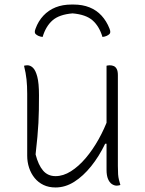

<svg xmlns="http://www.w3.org/2000/svg" viewBox="-20 -816 640 847"><path d="M101 -528Q114 -528 125.5 -517Q137 -506 144.5 -477.5Q152 -449 152 -396Q152 -361 151.5 -331.5Q151 -302 149.5 -273.5Q148 -245 145 -212Q142 -179 137 -135Q149 -88 170 -63.5Q191 -39 225 -39Q259 -39 293 -60.5Q327 -82 358 -118.5Q389 -155 415 -201.5Q441 -248 459 -298V-182H444Q417 -126 382 -82.5Q347 -39 307.5 -14Q268 11 225 11Q195 11 172 0Q149 -11 133 -30.5Q117 -50 108.5 -75.5Q100 -101 100 -129Q100 -175 100 -220.5Q100 -266 100 -311.5Q100 -357 100 -402Q100 -437 97 -465.5Q94 -494 86 -526Q90 -527 93.5 -527.5Q97 -528 101 -528ZM464 -528Q474 -528 482 -524.5Q490 -521 495 -511.5Q500 -502 500 -485Q500 -418 500 -351Q500 -284 500 -217.5Q500 -151 500 -84Q500 -60 501 -47Q502 -34 504.5 -24Q507 -14 511 0Q509 1 506 1.5Q503 2 500.5 2.5Q498 3 495 3Q484 3 473.5 -4Q463 -11 456.5 -26.5Q450 -42 450 -67Q450 -145 450 -221Q450 -297 450 -373Q450 -449 450 -526Q452 -527 454 -527Q456 -527 458.5 -527.5Q461 -528 464 -528ZM300 -757Q241 -752 211.5 -726Q182 -700 168 -653Q158 -654 150 -657.5Q142 -661 137 -666Q134 -669 133.5 -674.5Q133 -680 137 -690Q149 -723 171.5 -747Q194 -771 225 -783.5Q256 -796 296 -796H304Q344 -796 375 -783.5Q406 -771 428 -747Q450 -723 463 -690Q467 -680 466.5 -674.5Q466 -669 463 -666Q458 -661 450 -657.5Q442 -654 432 -653Q418 -700 388.5 -726Q359 -752 300 -757Z"/></svg>

Font: Recursive Casual Light
Style: Regular
Weight: 300
Version: Version 1.047